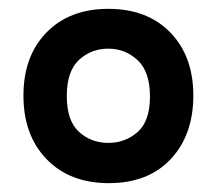

<svg xmlns="http://www.w3.org/2000/svg" viewBox="-20 -404 491 434"><path d="M226 10Q138 10 85.5 -44Q33 -98 33 -188Q33 -277 85 -330.5Q137 -384 225 -384Q313 -384 365 -330.5Q417 -277 417 -188Q417 -99 366 -44.5Q315 10 226 10ZM225 -81Q263 -81 291 -105.5Q319 -130 319 -186Q319 -242 291 -268Q263 -294 225 -294Q186 -294 158.5 -268.5Q131 -243 131 -187Q131 -131 158.5 -106Q186 -81 225 -81Z"/></svg>

Font: Zain
Style: Bold
Weight: 700
Designer: Zain,Boutros
Foundry: Mobile Telecommunications Company (Zain), 2024
Version: Version 1.50; ttfautohint (v1.8.4)